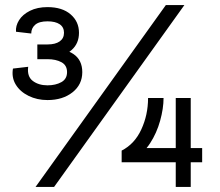

<svg xmlns="http://www.w3.org/2000/svg" viewBox="-20 -736 866 756"><path d="M31 -466 91 -473Q86 -435 109 -417.5Q132 -400 167 -400Q199 -400 221.5 -412.5Q244 -425 244 -452Q244 -479 222 -491Q200 -503 167 -503H127V-561H167Q198 -561 215 -573Q232 -585 232 -607Q232 -629 215 -640.5Q198 -652 167 -652Q134 -652 118.5 -638.5Q103 -625 103 -604L43 -611Q41 -634 55 -656.5Q69 -679 98 -693.5Q127 -708 167 -708Q225 -708 258 -679.5Q291 -651 291 -607Q291 -565 262.5 -539.5Q234 -514 195 -517L165 -547Q304 -547 304 -452Q304 -403 265.5 -372.5Q227 -342 167 -342Q126 -342 92.5 -358.5Q59 -375 42 -403Q25 -431 31 -466ZM563 -350H624Q624 -309 610.5 -260.5Q597 -212 571 -172Q545 -132 511 -116L487 -153H776V-97H459V-143Q510 -169 536.5 -226.5Q563 -284 563 -350ZM672 -350H731V0H672ZM633 -716H706L193 0H120Z"/></svg>

Font: Uncut Sans VF
Style: Regular
Weight: 400
Designer: Kasper Nordkvist
Foundry: Uncut Type
Version: Version 1.100;FEAKit 1.0